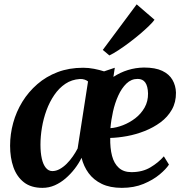

<svg xmlns="http://www.w3.org/2000/svg" viewBox="-20 -874 867 904"><path d="M520.5 -555 514 -512Q546 -533 582.2 -544.2Q618.5 -555.5 658 -556Q711 -556 743.8 -540.5Q776.5 -525 792 -498Q807.5 -471 808.5 -438Q809 -392.5 789.2 -357.8Q769.5 -323 736 -298.2Q702.5 -273.5 661.5 -257.2Q620.5 -241 578.2 -233.2Q536 -225.5 499 -224.5Q498 -176.5 507.5 -140.2Q517 -104 539.5 -83.8Q562 -63.5 599 -63.5Q650.5 -63.5 688.2 -86Q726 -108.5 751.5 -138L775.5 -99Q762 -78 731.5 -52.5Q701 -27 656 -8.2Q611 10.5 553.5 10.5Q498 10.5 459.2 -8.2Q420.5 -27 397.2 -58.8Q374 -90.5 364 -131Q351 -104.5 331.8 -79.5Q312.5 -54.5 288.8 -34Q265 -13.5 237.8 -1.5Q210.5 10.5 180 10.5Q126 10.5 92.5 -15.8Q59 -42 43.2 -86.8Q27.5 -131.5 27.5 -188Q27.5 -242 42 -295Q56.5 -348 85.2 -394.8Q114 -441.5 155.8 -477.8Q197.5 -514 251.5 -534.5Q305.5 -555 371.5 -555Q397 -555 422.8 -550Q448.5 -545 470 -538ZM345.5 -175 394.5 -490.5Q388 -496 378.2 -499.2Q368.5 -502.5 356 -502Q317.5 -499.5 287.8 -479.5Q258 -459.5 235.8 -427Q213.5 -394.5 199 -355Q184.5 -315.5 177.5 -273.5Q170.5 -231.5 170.5 -192.5Q170.5 -155.5 176.8 -127.5Q183 -99.5 195.8 -84Q208.5 -68.5 226.5 -68.5Q244 -68.5 261.2 -78Q278.5 -87.5 294.2 -103.2Q310 -119 323 -137.8Q336 -156.5 345.5 -175ZM628 -502.5Q598 -502.5 575.2 -480.5Q552.5 -458.5 536.8 -423.8Q521 -389 512 -348.5Q503 -308 500 -270.5Q528 -272.5 559 -284.5Q590 -296.5 617 -317.2Q644 -338 660.8 -367.5Q677.5 -397 677 -434Q676 -468.5 664 -485.5Q652 -502.5 628 -502.5ZM464 -639 623.5 -853.5 707.5 -781Q699.5 -769.5 681.2 -751.8Q663 -734 638.8 -713.5Q614.5 -693 588.2 -673.2Q562 -653.5 537.5 -637.5Q513 -621.5 495 -613Z"/></svg>

Font: Merriweather 48pt
Style: Bold Italic
Weight: 700
Italic angle: -7.8°
Version: Version 2.101